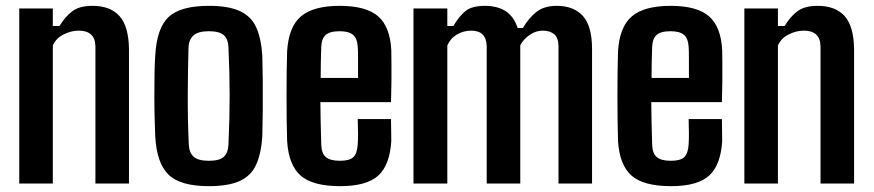

<svg xmlns="http://www.w3.org/2000/svg" viewBox="-20 -629 2994 658"><path d="M46 0V-600H161V-540H184Q204 -573 228.5 -591Q253 -609 297 -609Q358 -609 389.5 -574Q421 -539 422 -461V0H307V-470Q306 -524 250 -524Q223 -524 197 -510.5Q171 -497 161 -473V0Z M696 9Q598 9 557.5 -30.5Q517 -70 512 -162Q511 -187 510 -222.5Q509 -258 509 -297Q509 -336 509.5 -373.5Q510 -411 512 -438Q517 -532 557.5 -570.5Q598 -609 696 -609Q762 -609 801 -591.5Q840 -574 857.5 -536.5Q875 -499 879 -438Q880 -403 880.5 -352.5Q881 -302 880.5 -250.5Q880 -199 879 -162Q875 -101 857 -63Q839 -25 800 -8Q761 9 696 9ZM696 -78Q733 -78 747.5 -92Q762 -106 763 -135Q767 -224 767 -301.5Q767 -379 763 -466Q762 -495 747 -508.5Q732 -522 696 -522Q659 -522 643 -507.5Q627 -493 626 -465Q624 -394 623.5 -307.5Q623 -221 627 -135Q628 -106 643.5 -92Q659 -78 696 -78Z M1206 -221H1320Q1320 -210 1320.5 -186Q1321 -162 1321 -146Q1316 -63 1276 -27Q1236 9 1146 9Q1051 9 1010 -27.5Q969 -64 964 -146Q963 -175 962.5 -216Q962 -257 962 -301Q962 -345 962.5 -385Q963 -425 964 -453Q969 -537 1011.5 -573Q1054 -609 1144 -609Q1235 -609 1276 -573Q1317 -537 1321 -457Q1321 -446 1321.5 -416Q1322 -386 1321.5 -349Q1321 -312 1320 -279H1078Q1078 -244 1079 -208Q1080 -172 1081 -133Q1082 -103 1097 -90.5Q1112 -78 1145 -78Q1178 -78 1191 -90.5Q1204 -103 1206 -134Q1207 -149 1207 -171Q1207 -193 1206 -221ZM1144 -522Q1110 -522 1096 -509Q1082 -496 1081 -469Q1080 -442 1079.5 -415.5Q1079 -389 1079 -362H1207Q1207 -396 1207 -427.5Q1207 -459 1206 -469Q1204 -498 1189.5 -510Q1175 -522 1144 -522Z M1397 0V-600H1513V-540H1534Q1553 -573 1575 -591Q1597 -609 1642 -609Q1684 -609 1712.5 -591Q1741 -573 1754 -533H1772Q1791 -566 1817.5 -587.5Q1844 -609 1888 -609Q1946 -609 1977.5 -574.5Q2009 -540 2009 -461V0H1894V-470Q1894 -499 1879.5 -511.5Q1865 -524 1840 -524Q1817 -524 1796 -510Q1775 -496 1763 -474V0H1648V-470Q1647 -524 1595 -524Q1568 -524 1545.5 -510.5Q1523 -497 1513 -473V0Z M2340 -221H2454Q2454 -210 2454.5 -186Q2455 -162 2455 -146Q2450 -63 2410 -27Q2370 9 2280 9Q2185 9 2144 -27.5Q2103 -64 2098 -146Q2097 -175 2096.5 -216Q2096 -257 2096 -301Q2096 -345 2096.5 -385Q2097 -425 2098 -453Q2103 -537 2145.5 -573Q2188 -609 2278 -609Q2369 -609 2410 -573Q2451 -537 2455 -457Q2455 -446 2455.5 -416Q2456 -386 2455.5 -349Q2455 -312 2454 -279H2212Q2212 -244 2213 -208Q2214 -172 2215 -133Q2216 -103 2231 -90.5Q2246 -78 2279 -78Q2312 -78 2325 -90.5Q2338 -103 2340 -134Q2341 -149 2341 -171Q2341 -193 2340 -221ZM2278 -522Q2244 -522 2230 -509Q2216 -496 2215 -469Q2214 -442 2213.5 -415.5Q2213 -389 2213 -362H2341Q2341 -396 2341 -427.5Q2341 -459 2340 -469Q2338 -498 2323.5 -510Q2309 -522 2278 -522Z M2531 0V-600H2646V-540H2669Q2689 -573 2713.5 -591Q2738 -609 2782 -609Q2843 -609 2874.5 -574Q2906 -539 2907 -461V0H2792V-470Q2791 -524 2735 -524Q2708 -524 2682 -510.5Q2656 -497 2646 -473V0Z"/></svg>

Font: Big Shoulders Text
Style: Bold
Weight: 700
Designer: Patric King
Foundry: XO Type Co
Version: Version 1.000; ttfautohint (v1.8.2)